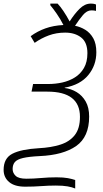

<svg xmlns="http://www.w3.org/2000/svg" viewBox="-60 -865 580 1082"><path d="M363.8 197.3Q346.7 189.9 320.8 185.3Q294.9 180.7 254.9 180.7Q214.4 180.7 172.6 183.8Q130.9 187 81.5 187Q22.5 187 -8.5 160.9Q-39.6 134.8 -39.6 92.3Q-39.6 26.9 9.5 1.5Q58.6 -23.9 158.7 -29.8Q226.6 -33.2 279.1 -49.6Q331.5 -65.9 361.1 -103.3Q390.6 -140.6 390.6 -206.5Q390.6 -348.6 207 -348.6H117.7L126.5 -391.6H213.9Q252.4 -391.6 291 -400.1Q329.6 -408.7 361.6 -428.5Q393.6 -448.2 413.1 -481.9Q432.6 -515.6 432.6 -565.4Q432.6 -626 397.5 -653.6Q362.3 -681.2 307.1 -681.2Q257.8 -681.2 215.1 -665.5Q172.4 -649.9 135.3 -623.5L112.8 -661.1Q150.9 -689 196 -705.1Q241.2 -721.2 297.4 -724.1Q280.3 -757.8 259.8 -787.4Q239.3 -816.9 223.6 -835.4V-844.7H264.6Q295.9 -811.5 332.5 -744.1Q358.9 -786.1 388.4 -815.4Q418 -844.7 451.2 -844.7Q461.9 -844.7 469.2 -843.3Q476.6 -841.8 481 -839.4V-803.7Q469.7 -806.6 455.1 -806.6Q429.7 -806.6 407.5 -780.3Q385.3 -753.9 362.8 -719.7Q393.1 -713.9 420.7 -697Q448.2 -680.2 465.6 -649.4Q482.9 -618.7 482.9 -570.8Q482.9 -497.1 437.5 -441.9Q392.1 -386.7 304.7 -371.1V-369.1Q340.8 -364.7 372.3 -345.7Q403.8 -326.7 423.1 -292.7Q442.4 -258.8 442.4 -208Q442.4 -93.3 369.4 -42.2Q296.4 8.8 164.1 14.6Q103 17.6 69.8 25.4Q36.6 33.2 23.9 48.1Q11.2 63 11.2 87.4Q11.2 109.9 28.3 126Q45.4 142.1 88.4 142.1Q127.4 142.1 170.9 138.2Q214.4 134.3 258.3 134.3Q298.3 134.3 322.5 138.9Q346.7 143.6 363.8 149.4Z"/></svg>

Font: Open Sans Light
Style: Italic
Weight: 300
Italic angle: -12°
Designer: Monotype Design Team
Foundry: Monotype Imaging Inc.
Version: Version 3.003; ttfautohint (v1.8.4)